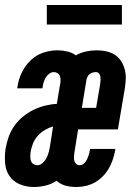

<svg xmlns="http://www.w3.org/2000/svg" viewBox="-31 -739 551 767"><path d="M104 8Q75 8 49 -2.5Q23 -13 7.5 -35Q-8 -57 -10.5 -86Q-13 -115 -9 -144Q-5 -167 3 -190.5Q11 -214 25.5 -235Q40 -256 60 -272.5Q80 -289 102.5 -300Q125 -311 149 -317Q173 -323 196 -324L209 -402Q211 -410 211 -418.5Q211 -427 208.5 -434.5Q206 -442 199 -446.5Q192 -451 184 -451Q174 -451 165 -444Q156 -437 151 -428Q146 -419 143 -409Q140 -399 139 -389Q139 -388 138.5 -387Q138 -386 138 -386H38Q38 -388 38 -389.5Q38 -391 39 -393Q43 -422 56 -449Q69 -476 91 -497.5Q113 -519 141.5 -528.5Q170 -538 198 -538Q218 -538 237.5 -533.5Q257 -529 272 -518Q292 -529 313 -533.5Q334 -538 355 -538Q375 -538 393.5 -534Q412 -530 427 -520.5Q442 -511 452 -496Q462 -481 467 -463Q472 -445 471.5 -426Q471 -407 468 -388L440 -222H281L266 -128Q265 -120 264.5 -112Q264 -104 266 -96.5Q268 -89 273.5 -84Q279 -79 287 -79Q297 -79 305 -86.5Q313 -94 317 -103Q321 -112 324 -121.5Q327 -131 328 -141Q329 -142 329 -143Q329 -144 329 -144H430Q429 -142 429 -140.5Q429 -139 429 -137Q425 -118 419 -100Q413 -82 403 -65Q393 -48 378.5 -33.5Q364 -19 346.5 -9.5Q329 0 310.5 4Q292 8 273 8Q251 8 230.5 2.5Q210 -3 195 -17Q174 -3 150.5 2.5Q127 8 104 8ZM353 -308 369 -402Q370 -409 370.5 -417Q371 -425 370 -432.5Q369 -440 364.5 -445.5Q360 -451 352 -451Q346 -451 339 -449Q332 -447 326.5 -442.5Q321 -438 318 -431.5Q315 -425 314 -418L296 -308ZM118 -79Q130 -79 140 -88.5Q150 -98 155.5 -109.5Q161 -121 164 -132.5Q167 -144 169 -157L181 -234Q164 -229 148 -219.5Q132 -210 119.5 -196Q107 -182 100.5 -165Q94 -148 91 -131Q90 -122 90 -113Q90 -104 92.5 -96.5Q95 -89 102 -84Q109 -79 118 -79ZM156 -641V-719H456V-641Z"/></svg>

Font: Iosevka Curly Slab Oblique
Style: Bold
Weight: 700
Italic angle: -9°
Monospace: yes
Designer: Belleve Invis
Foundry: Belleve Invis
Version: Version 11.1.0; ttfautohint (v1.8.3)